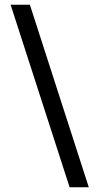

<svg xmlns="http://www.w3.org/2000/svg" viewBox="-20 -731 409 812"><path d="M24.9 -710.9H106.4L355.5 61H274.4Z"/></svg>

Font: Roboto Condensed
Style: Regular
Weight: 400
Designer: Google
Version: Version 2.001047; 2015